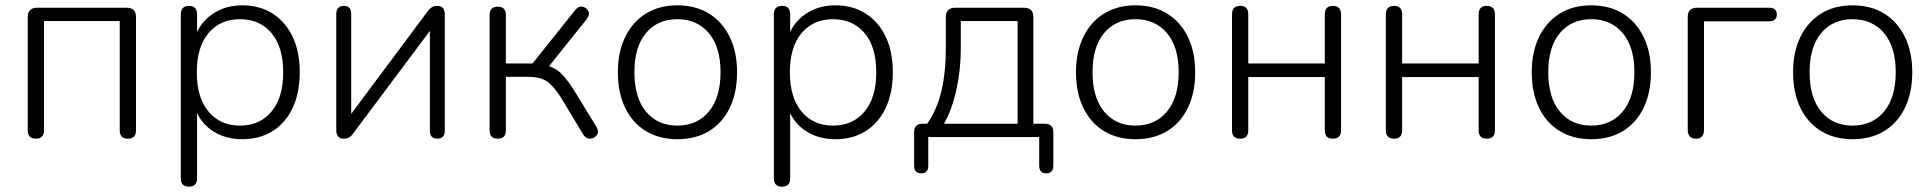

<svg xmlns="http://www.w3.org/2000/svg" viewBox="-20 -514 7245 720"><path d="M115 6Q84 6 84 -25V-450Q84 -485 119 -485H455Q490 -485 490 -450V-25Q490 6 459 6Q429 6 429 -25V-435H145V-25Q145 6 115 6Z M689 186Q658 186 658 155V-460Q658 -492 689 -492Q719 -492 719 -460V-394Q741 -440 785.5 -467Q830 -494 889 -494Q954 -494 1002.5 -463Q1051 -432 1077.5 -376Q1104 -320 1104 -243Q1104 -166 1077.5 -109.5Q1051 -53 1002.5 -22.5Q954 8 889 8Q830 8 785.5 -18Q741 -44 719 -90V155Q719 186 689 186ZM880 -43Q954 -43 998 -95.5Q1042 -148 1042 -243Q1042 -338 998 -390Q954 -442 880 -442Q806 -442 762 -390Q718 -338 718 -243Q718 -148 762 -95.5Q806 -43 880 -43Z M1269 6Q1241 6 1241 -27V-461Q1241 -492 1270 -492Q1297 -492 1297 -461V-87L1584 -472Q1591 -481 1599 -486.5Q1607 -492 1620 -492Q1648 -492 1648 -459V-24Q1648 6 1620 6Q1592 6 1592 -24V-398L1304 -13Q1298 -4 1290 1Q1282 6 1269 6Z M1847 6Q1816 6 1816 -25V-457Q1816 -489 1847 -489Q1877 -489 1877 -457V-276H1977L2136 -475Q2149 -492 2164 -489Q2179 -486 2186 -472.5Q2193 -459 2180 -442L2039 -266Q2067 -257 2089 -234Q2111 -211 2141 -162L2218 -36Q2227 -19 2218 -7Q2209 5 2193.5 6Q2178 7 2167 -10L2083 -149Q2055 -193 2030 -209.5Q2005 -226 1959 -226H1877V-25Q1877 6 1847 6Z M2520 8Q2452 8 2402 -22.5Q2352 -53 2324.5 -109.5Q2297 -166 2297 -243Q2297 -319 2324.5 -375.5Q2352 -432 2402 -463Q2452 -494 2520 -494Q2589 -494 2639 -463Q2689 -432 2716.5 -375.5Q2744 -319 2744 -243Q2744 -166 2716.5 -109.5Q2689 -53 2639 -22.5Q2589 8 2520 8ZM2520 -43Q2594 -43 2638 -95.5Q2682 -148 2682 -243Q2682 -338 2638 -390Q2594 -442 2520 -442Q2446 -442 2402.5 -390Q2359 -338 2359 -243Q2359 -148 2402.5 -95.5Q2446 -43 2520 -43Z M2913 186Q2882 186 2882 155V-460Q2882 -492 2913 -492Q2943 -492 2943 -460V-394Q2965 -440 3009.5 -467Q3054 -494 3113 -494Q3178 -494 3226.5 -463Q3275 -432 3301.5 -376Q3328 -320 3328 -243Q3328 -166 3301.5 -109.5Q3275 -53 3226.5 -22.5Q3178 8 3113 8Q3054 8 3009.5 -18Q2965 -44 2943 -90V155Q2943 186 2913 186ZM3104 -43Q3178 -43 3222 -95.5Q3266 -148 3266 -243Q3266 -338 3222 -390Q3178 -442 3104 -442Q3030 -442 2986 -390Q2942 -338 2942 -243Q2942 -148 2986 -95.5Q3030 -43 3104 -43Z M3435 136Q3408 136 3408 107V-18Q3408 -50 3440 -50H3457Q3494 -103 3510.5 -173.5Q3527 -244 3527 -339V-450Q3527 -485 3562 -485H3820Q3855 -485 3855 -450V-50H3898Q3930 -50 3930 -18V107Q3930 136 3903 136Q3877 136 3877 107V0H3461V107Q3461 136 3435 136ZM3520 -50H3796V-435H3583V-333Q3583 -252 3566.5 -177.5Q3550 -103 3520 -50Z M4238 8Q4170 8 4120 -22.5Q4070 -53 4042.5 -109.5Q4015 -166 4015 -243Q4015 -319 4042.5 -375.5Q4070 -432 4120 -463Q4170 -494 4238 -494Q4307 -494 4357 -463Q4407 -432 4434.5 -375.5Q4462 -319 4462 -243Q4462 -166 4434.5 -109.5Q4407 -53 4357 -22.5Q4307 8 4238 8ZM4238 -43Q4312 -43 4356 -95.5Q4400 -148 4400 -243Q4400 -338 4356 -390Q4312 -442 4238 -442Q4164 -442 4120.5 -390Q4077 -338 4077 -243Q4077 -148 4120.5 -95.5Q4164 -43 4238 -43Z M4631 6Q4600 6 4600 -25V-460Q4600 -492 4631 -492Q4661 -492 4661 -460V-276H4948V-460Q4948 -492 4978 -492Q5009 -492 5009 -460V-25Q5009 6 4978 6Q4948 6 4948 -25V-225H4661V-25Q4661 6 4631 6Z M5208 6Q5177 6 5177 -25V-460Q5177 -492 5208 -492Q5238 -492 5238 -460V-276H5525V-460Q5525 -492 5555 -492Q5586 -492 5586 -460V-25Q5586 6 5555 6Q5525 6 5525 -25V-225H5238V-25Q5238 6 5208 6Z M5947 8Q5879 8 5829 -22.5Q5779 -53 5751.5 -109.5Q5724 -166 5724 -243Q5724 -319 5751.5 -375.5Q5779 -432 5829 -463Q5879 -494 5947 -494Q6016 -494 6066 -463Q6116 -432 6143.5 -375.5Q6171 -319 6171 -243Q6171 -166 6143.5 -109.5Q6116 -53 6066 -22.5Q6016 8 5947 8ZM5947 -43Q6021 -43 6065 -95.5Q6109 -148 6109 -243Q6109 -338 6065 -390Q6021 -442 5947 -442Q5873 -442 5829.5 -390Q5786 -338 5786 -243Q5786 -148 5829.5 -95.5Q5873 -43 5947 -43Z M6340 6Q6309 6 6309 -28V-450Q6309 -485 6344 -485H6614Q6643 -485 6643 -460Q6643 -434 6614 -434H6370V-28Q6370 6 6340 6Z M6927 8Q6859 8 6809 -22.5Q6759 -53 6731.5 -109.5Q6704 -166 6704 -243Q6704 -319 6731.5 -375.5Q6759 -432 6809 -463Q6859 -494 6927 -494Q6996 -494 7046 -463Q7096 -432 7123.5 -375.5Q7151 -319 7151 -243Q7151 -166 7123.5 -109.5Q7096 -53 7046 -22.5Q6996 8 6927 8ZM6927 -43Q7001 -43 7045 -95.5Q7089 -148 7089 -243Q7089 -338 7045 -390Q7001 -442 6927 -442Q6853 -442 6809.5 -390Q6766 -338 6766 -243Q6766 -148 6809.5 -95.5Q6853 -43 6927 -43Z"/></svg>

Font: Nunito Light
Style: Regular
Weight: 300
Designer: Vernon Adams
Foundry: Vernon Adams
Version: Version 3.601; ttfautohint (v1.8.2.53-6de2)